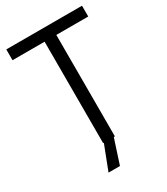

<svg xmlns="http://www.w3.org/2000/svg" viewBox="-205 -781 892 1023"><g transform="rotate(-30 240.5 -269.5)"><path d="M473.6 -624H277.3V0H205.1V-624H7.8V-690.4H473.6ZM213.9 -11.7H274.4L221.7 150.4H151.4Z"/></g></svg>

Font: DINish
Style: Regular
Weight: 400
Designer: Bert Driehuis
Foundry: Playbeing
Version: Version 3.008; git-95204e4c-release